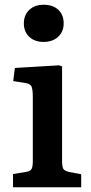

<svg xmlns="http://www.w3.org/2000/svg" viewBox="-20 -794 385 814"><path d="M81.1 -694.8Q81.1 -730 104 -752Q127 -773.9 165 -773.9Q204.6 -773.9 227.3 -752.4Q250 -731 250 -694.8Q250 -659.7 226.3 -637.9Q202.6 -616.2 165 -616.2Q127.4 -616.2 104.2 -637.7Q81.1 -659.2 81.1 -694.8ZM35.2 0V-56.2L88.9 -64.9Q108.4 -67.9 113.8 -77.4Q119.1 -86.9 119.1 -111.8V-381.8Q119.1 -417 113 -428.5Q106.9 -439.9 83 -442.9L36.1 -450.2L43 -505.9L231 -517.1L243.2 -512.2V-110.8Q243.2 -86.9 248.5 -78.1Q253.9 -69.3 272.9 -64.9L324.2 -55.2V0Z"/></svg>

Font: Literata Book SemiBold
Style: Regular
Weight: 600
Designer: Latin by Veronika Burian and Jose Scaglione. Greek by Irene Vlachou. Cyrillic by Vera Evstafieva
Foundry: TypeTogether
Version: Version 2.003;PS 002.003;hotconv 1.0.88;makeotf.lib2.5.64775